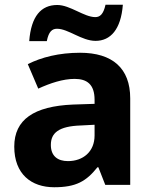

<svg xmlns="http://www.w3.org/2000/svg" viewBox="-20 -778 639 808"><path d="M103 -605H177C185 -646 200 -657 220 -657C267 -657 324 -606 382 -606C445 -606 489 -654 497 -758H424C415 -717 400 -706 381 -706C334 -706 275 -757 221 -757C153 -757 111 -710 103 -605ZM317 -556C229 -556 154 -537 97 -508L141 -405C191 -428 245 -446 294 -446C346 -446 378 -423 378 -358V-341L287 -338C123 -331 40 -275 40 -161C40 -45 112 10 208 10C300 10 343 -15 390 -74H394L423 0H528V-364C528 -491 453 -556 317 -556ZM321 -250 378 -253V-208C378 -139 329 -100 266 -100C223 -100 194 -121 194 -168C194 -218 226 -247 321 -250Z"/></svg>

Font: Noto Sans Canadian Aboriginal
Style: Bold
Weight: 700
Designer: Monotype Design Team, Typotheque's Kevin King
Foundry: Monotype Imaging Inc.
Version: Version 2.004